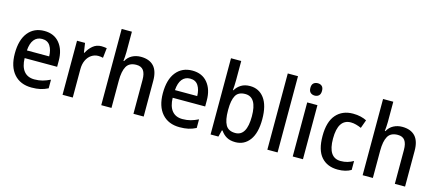

<svg xmlns="http://www.w3.org/2000/svg" viewBox="-55 -1300 4191 1849"><g transform="rotate(15 2041.0 -375.0)"><path d="M268 -549Q366 -549 420.5 -482.5Q475 -416 475 -307V-247H151Q153 -162 189.5 -117.5Q226 -73 294 -73Q338 -73 374.5 -83Q411 -93 450 -112V-26Q413 -7 375 1.5Q337 10 288 10Q175 10 111.5 -62.5Q48 -135 48 -266Q48 -402 107 -475.5Q166 -549 268 -549ZM267 -469Q217 -469 187.5 -432.5Q158 -396 153 -324H375Q374 -387 348 -428Q322 -469 267 -469Z M837 -549Q850 -549 864 -547.5Q878 -546 890 -544L879 -445Q869 -448 856 -449.5Q843 -451 832 -451Q795 -451 764 -430.5Q733 -410 715 -372Q697 -334 697 -282V0H595V-539H675L689 -445H694Q716 -489 752 -519Q788 -549 837 -549Z M1083 -557Q1083 -533 1081 -508.5Q1079 -484 1077 -467H1083Q1105 -508 1144 -528.5Q1183 -549 1230 -549Q1315 -549 1359.5 -501.5Q1404 -454 1404 -356V0H1302V-338Q1302 -401 1279.5 -432Q1257 -463 1209 -463Q1138 -463 1110.5 -414.5Q1083 -366 1083 -272V0H981V-760H1083Z M1744 -549Q1842 -549 1896.5 -482.5Q1951 -416 1951 -307V-247H1627Q1629 -162 1665.5 -117.5Q1702 -73 1770 -73Q1814 -73 1850.5 -83Q1887 -93 1926 -112V-26Q1889 -7 1851 1.5Q1813 10 1764 10Q1651 10 1587.5 -62.5Q1524 -135 1524 -266Q1524 -402 1583 -475.5Q1642 -549 1744 -549ZM1743 -469Q1693 -469 1663.5 -432.5Q1634 -396 1629 -324H1851Q1850 -387 1824 -428Q1798 -469 1743 -469Z M2173 -568Q2173 -541 2171.5 -514Q2170 -487 2168 -468H2173Q2195 -505 2231 -527Q2267 -549 2319 -549Q2409 -549 2461.5 -478Q2514 -407 2514 -270Q2514 -133 2461 -61.5Q2408 10 2319 10Q2266 10 2231 -10.5Q2196 -31 2173 -66H2166L2149 0H2071V-760H2173ZM2294 -463Q2225 -463 2199 -415.5Q2173 -368 2173 -278V-266Q2173 -172 2200 -123.5Q2227 -75 2296 -75Q2410 -75 2410 -271Q2410 -463 2294 -463Z M2739 0H2637V-760H2739Z M2942 -744Q2967 -744 2983 -729.5Q2999 -715 2999 -683Q2999 -651 2983 -636Q2967 -621 2942 -621Q2916 -621 2899.5 -636Q2883 -651 2883 -683Q2883 -715 2899.5 -729.5Q2916 -744 2942 -744ZM2992 -539V0H2890V-539Z M3340 10Q3235 10 3175.5 -57.5Q3116 -125 3116 -266Q3116 -408 3178 -478.5Q3240 -549 3346 -549Q3388 -549 3423 -540.5Q3458 -532 3482 -519L3452 -436Q3427 -447 3400 -454.5Q3373 -462 3348 -462Q3220 -462 3220 -267Q3220 -77 3346 -77Q3383 -77 3413.5 -86Q3444 -95 3472 -111V-22Q3419 10 3340 10Z M3689 -557Q3689 -533 3687 -508.5Q3685 -484 3683 -467H3689Q3711 -508 3750 -528.5Q3789 -549 3836 -549Q3921 -549 3965.5 -501.5Q4010 -454 4010 -356V0H3908V-338Q3908 -401 3885.5 -432Q3863 -463 3815 -463Q3744 -463 3716.5 -414.5Q3689 -366 3689 -272V0H3587V-760H3689Z"/></g></svg>

Font: Noto Sans Gurmukhi UI SemiCondensed Medium
Style: Regular
Weight: 500
Width: 4
Designer: Jelle Bosma - Monotype Design Team
Foundry: Monotype Imaging Inc.
Version: Version 2.004; ttfautohint (v1.8.4.7-5d5b)